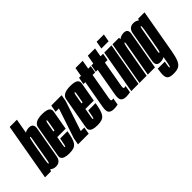

<svg xmlns="http://www.w3.org/2000/svg" viewBox="-74 -1521 2486 2486"><g transform="rotate(-45 1169.0 -278.0)"><path d="M-42.5 0 95.5 -785H227.5L192 -585Q228 -604 264 -604Q303.5 -604 320.5 -584.5Q340.5 -562.5 332 -516Q316.5 -428 294 -301Q272 -174.5 256.2 -86Q240.5 2.5 157.5 2.5Q113.5 2.5 79 -26L66.5 0ZM160.5 -406.5 119 -168.5Q113 -134.5 112 -117.5Q110 -96.5 116 -94Q117 -93.5 118 -93.5Q126.5 -93.5 132 -124Q137.5 -154.5 163 -301Q188.5 -444.5 194 -475.5Q199 -503.5 192.5 -506.5Q191.5 -507 190.5 -507Q183 -507 176.5 -482.5Q170 -458 160.5 -406.5Z M401.5 4.5Q301.5 4.5 279 -37.5Q269 -55.5 274 -81.5Q289 -167 312 -299Q337 -439 351.8 -522.5Q366.5 -606 509.5 -606Q612 -606 634 -564Q643 -547 639 -523Q624 -440.5 600 -302.5Q595.5 -278 592 -256.5H438Q420.5 -158.5 415.5 -129.5Q410 -97 417 -94Q417.5 -93.5 418.5 -93.5Q426.5 -93.5 432.8 -120.2Q439 -147 451.5 -217H585Q573.5 -151.5 561 -108.2Q548.5 -65 529.5 -40.5Q510.5 -16 480 -5.8Q449.5 4.5 401.5 4.5ZM453.5 -343H473.5Q491.5 -444 497 -475Q502 -503 495 -506.5Q494 -507 492.5 -507Q482.5 -507 476.5 -475Q471.5 -447.5 453.5 -343Z M561.5 0 578 -91.5 715.5 -503.5H655L672 -600H861.5L845 -508.5L708.5 -96.5H774L757 0Z M916.5 4.5Q816.5 4.5 794 -37.5Q784 -55.5 789 -81.5Q804 -167 827 -299Q852 -439 866.8 -522.5Q881.5 -606 1024.5 -606Q1127 -606 1149 -564Q1158 -547 1154 -523Q1139 -440.5 1115 -302.5Q1110.5 -278 1107 -256.5H953Q935.5 -158.5 930.5 -129.5Q925 -97 932 -94Q932.5 -93.5 933.5 -93.5Q941.5 -93.5 947.8 -120.2Q954 -147 966.5 -217H1100Q1088.5 -151.5 1076 -108.2Q1063.5 -65 1044.5 -40.5Q1025.5 -16 995 -5.8Q964.5 4.5 916.5 4.5ZM968.5 -343H988.5Q1006.5 -444 1012 -475Q1017 -503 1010 -506.5Q1009 -507 1007.5 -507Q997.5 -507 991.5 -475Q986.5 -447.5 968.5 -343Z M1213 6.5Q1163 6.5 1140.2 -19.2Q1117.5 -45 1131 -122L1198 -502H1163L1180.5 -600H1215.5L1237 -722H1369.5L1348 -600H1395L1377.5 -502H1330.5L1268 -146Q1262 -112.5 1266 -103.5Q1270 -94.5 1281.5 -94.5Q1296.5 -94.5 1305.5 -99L1288.5 -1.5Q1250.5 6.5 1213 6.5Z M1439 6.5Q1389 6.5 1366.2 -19.2Q1343.5 -45 1357 -122L1424 -502H1389L1406.5 -600H1441.5L1463 -722H1595.5L1574 -600H1621L1603.5 -502H1556.5L1494 -146Q1488 -112.5 1492 -103.5Q1496 -94.5 1507.5 -94.5Q1522.5 -94.5 1531.5 -99L1514.5 -1.5Q1476.5 6.5 1439 6.5Z M1536.5 0 1642 -600H1774.5L1669 0ZM1671.5 -769H1804L1785.5 -663.5H1653Z M1686.5 0 1793 -600H1913.5L1912.5 -573.5Q1951.5 -604 1998 -604Q2036 -604 2052.5 -585.5Q2070 -565 2062.5 -523Q2048.5 -442.5 2031.5 -344.5L1970.5 0H1839.5L1900 -344Q1919 -450 1924 -478Q1928 -502.5 1922 -505.5Q1921 -506 1920 -506Q1912 -506 1905.5 -481.5Q1900 -461 1893 -424L1818 0Z M2089 229.5Q2031.5 229.5 2004.8 213Q1978 196.5 1974.8 154.8Q1971.5 113 1985 37H2113Q2103 93.5 2101 114.5Q2099 135.5 2106.5 135.5Q2111 135.5 2115 125.5Q2119 115.5 2124.5 87.5Q2130 59.5 2139.5 6L2143.5 -16Q2107.5 2.5 2071.5 2.5Q2032.5 2.5 2015.5 -16.5Q1995.5 -38.5 2004 -86Q2019.5 -174.5 2042 -301Q2064 -428 2079.8 -516Q2095.5 -604 2178.5 -604Q2221 -604 2254 -577.5L2263 -600H2379L2272.5 5.5Q2256 98 2234.8 146.2Q2213.5 194.5 2179 212Q2144.5 229.5 2089 229.5ZM2218 -438.5Q2222.5 -466.5 2223.5 -482.5Q2225.5 -504 2219.5 -506.5Q2218.5 -507 2218 -507Q2209 -507 2203.8 -475.8Q2198.5 -444.5 2173 -301Q2147.5 -156 2141.5 -125Q2136.5 -97 2143 -94Q2144 -93.5 2145 -93.5Q2153 -93.5 2159.5 -118Q2163.5 -133 2168.5 -160Z"/></g></svg>

Font: Anybody UltraCondensed Regular
Style: Bold Italic
Weight: 700
Width: 1
Italic angle: -10°
Designer: Tyler Finck
Foundry: Etcetera Type Company
Version: Version 1.010; ttfautohint (v1.8.3) -l 8 -r 50 -G 200 -x 14 